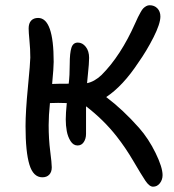

<svg xmlns="http://www.w3.org/2000/svg" viewBox="-20 -722 660 730"><path d="M141.1 -47.9Q106.4 -47.9 91.8 -96.2Q77.1 -144.5 77.1 -242.2Q77.1 -297.9 86.2 -391.4Q95.2 -484.9 95.2 -502.9Q95.2 -535.6 92 -567.6Q88.9 -599.6 88.9 -613.8Q88.9 -633.3 98.4 -643.6Q107.9 -653.8 125 -653.8Q184.1 -653.8 184.1 -486.8Q184.1 -464.4 178.2 -402.8Q199.2 -403.8 241.2 -403.8Q245.1 -434.6 245.1 -478Q245.1 -520.5 251.5 -540.3Q257.8 -560.1 275.9 -560.1Q293.5 -560.1 306.2 -543.9Q318.8 -527.8 318.8 -502Q318.8 -490.7 317.6 -475.6Q316.4 -460.4 314.2 -439Q312 -417.5 311 -405.8Q339.4 -411.6 366.2 -437Q439 -509.8 494.1 -633.8Q501 -649.4 504.6 -656.7Q508.3 -664.1 514.2 -674.8Q520 -685.5 524.7 -690.2Q529.3 -694.8 535.6 -698.5Q542 -702.1 548.8 -702.1Q566.9 -702.1 578.4 -690.2Q589.8 -678.2 589.8 -659.2Q589.8 -631.8 563.5 -579.8Q537.1 -527.8 505.9 -483.9Q447.3 -395 383.8 -353Q447.3 -305.2 508.8 -235.8Q544.9 -194.8 571.5 -140.4Q598.1 -85.9 598.1 -56.2Q598.1 -38.6 587.9 -25.4Q577.6 -12.2 562 -12.2Q547.9 -12.2 532.7 -34.9Q517.6 -57.6 487.5 -108.9Q457.5 -160.2 423.8 -203.1Q374 -266.6 307.1 -317.9V-212.9Q307.1 -194.8 298.6 -181.9Q290 -168.9 274.9 -168.9Q258.8 -168.9 248.3 -185.5Q237.8 -202.1 233.9 -223.4Q230 -244.6 230 -268.1Q230 -290 233.9 -330.1Q200.2 -331.5 169.9 -330.1Q165 -282.2 165 -246.1Q165 -192.9 170.9 -147.2Q176.8 -101.6 176.8 -85.9Q176.8 -67.9 167.2 -57.9Q157.7 -47.9 141.1 -47.9Z"/></svg>

Font: Shantell Sans Irregular Bouncy
Style: Regular
Weight: 400
Designer: Stephen Nixon, Anya Danilova, Shantell Martin
Foundry: Arrow Type
Version: Version 1.006;[9816181b4]